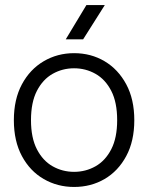

<svg xmlns="http://www.w3.org/2000/svg" viewBox="-20 -730 588 762"><path d="M274 12Q208 12 153.5 -19.5Q99 -51 67 -110.5Q35 -170 35 -253Q35 -336 67 -395.5Q99 -455 153.5 -487Q208 -519 274 -519Q341 -519 395 -487Q449 -455 481 -395.5Q513 -336 513 -253Q513 -170 481 -110.5Q449 -51 395 -19.5Q341 12 274 12ZM274 -48Q320 -48 359 -70Q398 -92 421.5 -137.5Q445 -183 445 -253Q445 -324 421.5 -369.5Q398 -415 359 -437Q320 -459 274 -459Q228 -459 189 -437Q150 -415 126.5 -369.5Q103 -324 103 -253Q103 -183 126.5 -137.5Q150 -92 189 -70Q228 -48 274 -48ZM323 -710H396L310 -574H241Z"/></svg>

Font: TikTok Sans Light
Style: Regular
Weight: 300
Version: Version 4.000